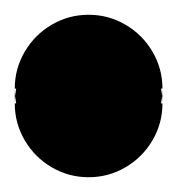

<svg xmlns="http://www.w3.org/2000/svg" viewBox="-20 -220 240 260"><path d="M0 -100H200V-80H0ZM100 -200Q73 -200 50 -186.5Q27 -173 13.5 -150Q0 -127 0 -100Q0 -73 13.5 -50Q27 -27 50 -13.5Q73 0 100 0Q127 0 150 -13.5Q173 -27 186.5 -50Q200 -73 200 -100Q200 -127 186.5 -150Q173 -173 150 -186.5Q127 -200 100 -200ZM100 -180Q73 -180 50 -166.5Q27 -153 13.5 -130Q0 -107 0 -80Q0 -53 13.5 -30Q27 -7 50 6.5Q73 20 100 20Q127 20 150 6.5Q173 -7 186.5 -30Q200 -53 200 -80Q200 -107 186.5 -130Q173 -153 150 -166.5Q127 -180 100 -180Z"/></svg>

Font: Wavefont ExtraBold
Style: Regular
Weight: 800
Monospace: yes
Version: Version 3.005;gftools[0.9.33]